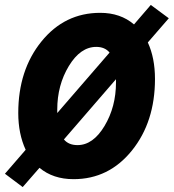

<svg xmlns="http://www.w3.org/2000/svg" viewBox="-48 -714 704 778"><path d="M250 12Q167 12 112 -34L44 44L-28 -10L56 -107Q26 -172 26 -256Q26 -430 120 -546Q214 -662 358 -662Q440 -662 495 -615L563 -694L636 -640L551 -542Q580 -479 580 -394Q580 -220 486.5 -104Q393 12 250 12ZM184 -270V-256L396 -501Q377 -524 342 -524Q278 -524 231 -446.5Q184 -369 184 -270ZM266 -126Q329 -126 375.5 -203.5Q422 -281 422 -380V-393L211 -149Q230 -126 266 -126Z"/></svg>

Font: TypoPRO Source Code Pro
Style: Italic
Weight: 900
Italic angle: -11°
Monospace: yes
Designer: Paul D. Hunt, Teo Tuominen
Foundry: Adobe Systems Incorporated
Version: Version 1.030;PS 1.0;hotconv 1.0.84;makeotf.lib2.5.63406